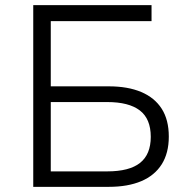

<svg xmlns="http://www.w3.org/2000/svg" viewBox="-20 -725 734 745"><path d="M109 0V-705H568V-643H177V-390H402Q476 -390 528 -368Q580 -346 607.5 -303Q635 -260 635 -195Q635 -131 607.5 -87.5Q580 -44 528 -22Q476 0 402 0ZM177 -60H396Q482 -60 523.5 -93Q565 -126 565 -194Q565 -264 522.5 -296.5Q480 -329 396 -329H177Z"/></svg>

Font: Nunito Sans 8pt Light
Style: Regular
Weight: 300
Version: Version 3.101;gftools[0.9.27]